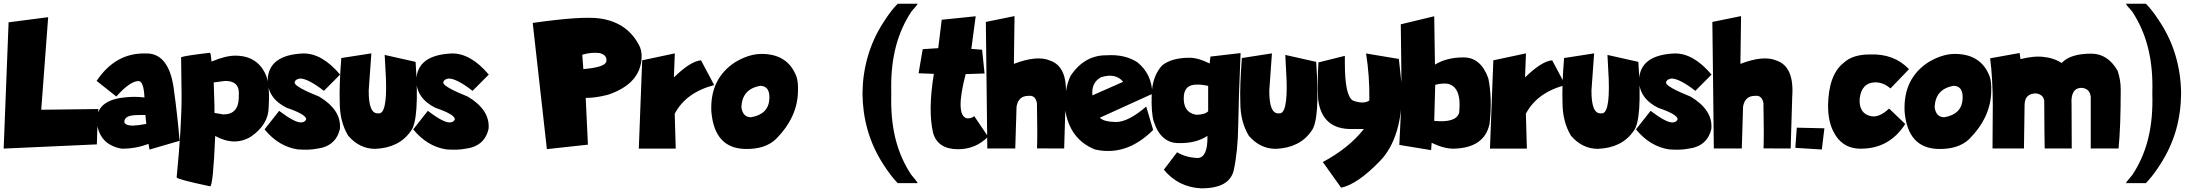

<svg xmlns="http://www.w3.org/2000/svg" viewBox="-23 -793 11774 1026"><path d="M234.4 -701.2 197.3 -206.5 502.4 -210.4Q494.6 -61 494.6 -21.5L-3.4 1L22.9 -673.8Z M752.4 -507.3Q876 -512.7 904.3 -328.1Q927.2 -163.1 936.5 -40.5L775.9 6.3L770.5 -24.4Q703.1 2 627 1.5Q503.4 -20.5 494.1 -147.5Q494.1 -254.4 634.3 -271.5Q694.8 -279.3 749 -272Q745.1 -356.4 719.2 -359.9Q673.3 -361.3 598.6 -277.3L493.2 -360.8Q594.2 -510.7 752.4 -507.3ZM641.6 -138.7Q649.4 -122.1 686 -121.6Q716.3 -122.6 758.8 -130.9L753.9 -178.7L711.4 -178.2Q638.2 -177.7 641.6 -138.7Z M1099.6 -511.2Q1103.5 -507.3 1107.4 -463.9Q1182.1 -495.6 1234.4 -495.6Q1357.9 -495.6 1401.4 -383.3Q1419.9 -315.9 1412.6 -221.2Q1412.6 -127.9 1317.4 -62.5Q1230 -9.8 1127 -66.4Q1115.7 202.6 1099.6 202.6Q926.8 166 920.9 155.3Q948.2 -121.1 947.3 -285.2L944.8 -487.3Q965.8 -495.6 1099.6 -511.2ZM1119.1 -352.5 1123 -225.1V-189.5L1170.9 -181.6Q1250 -181.6 1252.9 -268.1L1253.4 -301.3Q1250 -361.8 1178.7 -360.4Z M1595.7 -507.3Q1696.8 -509.8 1794.4 -394.5L1708 -307.6Q1622.6 -373.5 1580.1 -373.5Q1551.8 -368.7 1551.3 -349.6Q1558.1 -326.7 1683.1 -276.4Q1801.8 -205.1 1793.5 -105Q1772 -9.8 1667.5 2Q1628.9 9.8 1567.9 5.4Q1466.3 -9.8 1390.6 -101.6L1468.8 -200.7Q1550.3 -138.7 1584.5 -138.7Q1606.4 -138.7 1613.3 -155.3Q1613.3 -181.6 1509.3 -216.8Q1407.2 -267.6 1407.2 -365.2Q1411.6 -499 1595.7 -507.3Z M1961.4 -507.8 1947.3 -310.1Q1946.3 -183.1 1998 -187.5Q2045.9 -178.2 2039.6 -367.7L2032.7 -499.5L2197.8 -462.4Q2219.7 -149.9 2171.9 -92.3Q2109.9 -2.9 1981.9 2.4Q1898.4 2.4 1837.9 -67.4Q1792.5 -142.6 1792.5 -244.6Q1789.1 -334 1800.8 -482.9Z M2390.1 -507.3Q2491.2 -509.8 2588.9 -394.5L2502.4 -307.6Q2417 -373.5 2374.5 -373.5Q2346.2 -368.7 2345.7 -349.6Q2352.5 -326.7 2477.5 -276.4Q2596.2 -205.1 2587.9 -105Q2566.4 -9.8 2461.9 2Q2423.3 9.8 2362.3 5.4Q2260.7 -9.8 2185.1 -101.6L2263.2 -200.7Q2344.7 -138.7 2378.9 -138.7Q2400.9 -138.7 2407.7 -155.3Q2407.7 -181.6 2303.7 -216.8Q2201.7 -267.6 2201.7 -365.2Q2206.1 -499 2390.1 -507.3Z M3183.1 -694.3Q3335.4 -672.4 3397.5 -540Q3409.7 -507.8 3403.8 -464.4Q3386.2 -340.3 3225.6 -286.6Q3157.2 -269 3106.9 -270L3118.7 -20L2899.4 3.9L2823.7 -670.4Q3086.4 -708 3183.1 -694.3ZM3088.4 -500.5 3094.2 -423.8Q3212.9 -433.6 3217.3 -465.8Q3222.2 -498.5 3182.1 -509.3Q3136.7 -515.1 3088.4 -500.5Z M3583 -507.8 3578.1 -379.4Q3667.5 -466.3 3723.1 -470.7L3793.5 -338.4Q3642.1 -298.8 3582.5 -185.1L3587.9 1H3390.6L3408.7 -470.7Z M4046.4 -504.9Q4188 -504.9 4233.4 -382.8Q4242.7 -354.5 4241.2 -310.1Q4241.2 -168.9 4123.5 -49.8Q4064.9 5.9 3957 2.9Q3794.9 -1.5 3778.3 -196.3Q3769.5 -372.1 3905.8 -460.9Q3980 -504.9 4046.4 -504.9ZM3939 -217.8Q3947.3 -166.5 3990.2 -166.5Q4084 -182.1 4088.4 -265.1Q4091.8 -332.5 4041 -334.5Q3940.9 -317.9 3939 -217.8Z M4585.9 -293.5Q4586.9 -395 4613.3 -487.3Q4640.1 -583.5 4695.8 -670.4Q4729.5 -723.6 4756.8 -754.4L4773.9 -772.9H4880.9Q4877 -765.6 4867.7 -754.9Q4852.5 -738.3 4846.2 -729.5Q4792 -647 4765.6 -548.8Q4739.3 -450.7 4739.3 -332Q4739.3 -312.5 4739.7 -293.5Q4739.3 -274.9 4739.3 -254.9Q4739.3 -135.7 4765.6 -38.6Q4792 58.6 4846.2 140.6Q4852.5 149.4 4867.7 166.5Q4877 177.2 4880.9 185.5H4773.9L4756.8 166.5Q4729.5 135.3 4695.8 83Q4640.1 -3.9 4612.8 -100.1Q4586.9 -191.9 4585.9 -293.5Z M5190.9 -706.1 5167.5 -531.7 5225.1 -527.3 5238.3 -400.4 5137.2 -397Q5080.1 -177.7 5143.6 -160.6Q5166.5 -158.7 5183.1 -172.4L5257.3 -62.5Q5190.4 4.4 5096.7 4.4Q4988.8 4.4 4963.4 -82Q4935.1 -201.7 4967.3 -398.4L4885.7 -401.4L4907.7 -530.3L4990.7 -535.6L5009.3 -687.5Z M5398.4 -707 5395 -451.7Q5518.1 -499 5587.4 -469.7Q5683.6 -437.5 5671.9 -275.9Q5668.9 -191.9 5663.6 0.5L5518.6 0Q5521.5 -74.7 5518.1 -241.7Q5510.3 -285.6 5472.7 -280.8Q5418.9 -280.8 5409.2 -223.1L5402.3 0.5H5252.9L5249 -345.7L5245.1 -675.8Z M6055.2 -460Q6132.8 -397 6134.8 -291.5L5854.5 -164.1Q5873 -142.6 5938.7 -141.1Q6004.4 -139.6 6102.1 -223.6L6139.2 -98.6Q5996.6 43.9 5828.6 5.9Q5690.4 -49.3 5668 -213.4Q5664.6 -317.4 5697.3 -386.7Q5771.5 -499 5891.1 -497.6Q5988.3 -503.9 6055.2 -460ZM5814.5 -283.2 5979 -356Q5938 -404.8 5860.8 -380.4Q5807.6 -351.6 5814.5 -283.2Z M6606.4 -509.3Q6595.7 -262.2 6593.8 -123.8Q6591.8 14.6 6570.3 114.5Q6548.8 214.4 6394.5 213.4Q6273.4 207 6196.3 113.8L6267.1 20.5Q6314 49.3 6378.9 51.3Q6431.6 46.9 6429.2 -66.9Q6368.7 -26.4 6274.9 -28.3Q6179.7 -28.3 6142.1 -144.5Q6128.4 -191.4 6131.3 -287.1Q6134.3 -387.7 6188.5 -444.8Q6240.2 -484.4 6333 -484.4Q6380.9 -484.4 6440.9 -453.6L6445.3 -490.7ZM6303.2 -282.2Q6295.9 -192.9 6368.7 -179.7Q6413.6 -179.7 6433.1 -198.2V-334Q6398.4 -341.8 6372.6 -340.8Q6309.6 -341.8 6303.2 -282.2Z M6773.9 -507.8 6759.8 -310.1Q6758.8 -183.1 6810.5 -187.5Q6858.4 -178.2 6852.1 -367.7L6845.2 -499.5L7010.3 -462.4Q7032.2 -149.9 6984.4 -92.3Q6922.4 -2.9 6794.4 2.4Q6710.9 2.4 6650.4 -67.4Q6605 -142.6 6605 -244.6Q6601.6 -334 6613.3 -482.9Z M7452.1 -478 7469.2 -320.8Q7471.2 -56.2 7350.8 67.9Q7230.5 191.9 7143.6 210L7045.9 72.8Q7185.1 -1.5 7265.1 -103.5H7197.8Q7041.5 -103 7021 -260.7Q7016.1 -361.3 7022.5 -459.5L7163.6 -494.6V-455.6Q7163.6 -279.8 7207 -255.4Q7263.2 -234.9 7294.4 -255.9Q7296.4 -386.2 7276.9 -507.3Z M7641.1 -706.1 7645 -447.8Q7708.5 -486.3 7797.9 -486.3Q7890.1 -486.3 7930.2 -374.5Q7952.1 -268.6 7937 -132.3Q7910.2 -2 7743.7 1.5Q7692.4 1.5 7627.4 -29.8L7624.5 9.3L7454.6 -18.6L7466.3 -260.3Q7465.8 -438.5 7462.4 -663.1ZM7641.1 -147Q7758.8 -135.7 7774.4 -190.9Q7789.6 -332.5 7708.5 -346.2Q7677.2 -348.1 7646.5 -339.8Z M8131.3 -507.8 8126.5 -379.4Q8215.8 -466.3 8271.5 -470.7L8341.8 -338.4Q8190.4 -298.8 8130.9 -185.1L8136.2 1H7939L7957 -470.7Z M8495.6 -507.8 8481.4 -310.1Q8480.5 -183.1 8532.2 -187.5Q8580.1 -178.2 8573.7 -367.7L8566.9 -499.5L8731.9 -462.4Q8753.9 -149.9 8706.1 -92.3Q8644 -2.9 8516.1 2.4Q8432.6 2.4 8372.1 -67.4Q8326.7 -142.6 8326.7 -244.6Q8323.2 -334 8335 -482.9Z M8924.3 -507.3Q9025.4 -509.8 9123 -394.5L9036.6 -307.6Q8951.2 -373.5 8908.7 -373.5Q8880.4 -368.7 8879.9 -349.6Q8886.7 -326.7 9011.7 -276.4Q9130.4 -205.1 9122.1 -105Q9100.6 -9.8 8996.1 2Q8957.5 9.8 8896.5 5.4Q8794.9 -9.8 8719.2 -101.6L8797.4 -200.7Q8878.9 -138.7 8913.1 -138.7Q8935.1 -138.7 8941.9 -155.3Q8941.9 -181.6 8837.9 -216.8Q8735.8 -267.6 8735.8 -365.2Q8740.2 -499 8924.3 -507.3Z M9280.8 -707 9277.3 -451.7Q9400.4 -499 9469.7 -469.7Q9565.9 -437.5 9554.2 -275.9Q9551.3 -191.9 9545.9 0.5L9400.9 0Q9403.8 -74.7 9400.4 -241.7Q9392.6 -285.6 9355 -280.8Q9301.3 -280.8 9291.5 -223.1L9284.7 0.5H9135.3L9131.3 -345.7L9127.4 -675.8Z M9578.6 -110.8 9726.1 -107.4 9712.4 5.9 9570.8 -2.9Z M9968.3 -502Q10098.6 -507.3 10178.2 -423.3L10079.1 -320.3Q10041 -353.5 9996.6 -353Q9925.3 -351.1 9914.6 -266.6Q9909.2 -185.1 9976.6 -171.9Q10020 -164.1 10071.8 -212.9L10158.2 -130.4Q10072.3 2.9 9918.9 1.5Q9816.4 1.5 9770.5 -97.7Q9745.6 -152.8 9745.6 -225.6Q9747.6 -392.6 9828.1 -456.5Q9876.5 -502 9968.3 -502Z M10422.9 -504.9Q10564.5 -504.9 10609.9 -382.8Q10619.1 -354.5 10617.7 -310.1Q10617.7 -168.9 10500 -49.8Q10441.4 5.9 10333.5 2.9Q10171.4 -1.5 10154.8 -196.3Q10146 -372.1 10282.2 -460.9Q10356.4 -504.9 10422.9 -504.9ZM10315.4 -217.8Q10323.7 -166.5 10366.7 -166.5Q10460.4 -182.1 10464.8 -265.1Q10468.3 -332.5 10417.5 -334.5Q10317.4 -317.9 10315.4 -217.8Z M10769.5 -509.8 10773.9 -477.1Q10846.2 -494.6 10890.1 -489.7Q10949.2 -484.9 10994.1 -456.5Q11040 -506.3 11151.9 -506.3Q11240.2 -506.3 11293 -415Q11309.6 -366.2 11309.6 -315.4Q11309.6 -112.3 11297.9 0.5H11149.4Q11149.9 -94.2 11149.4 -275.4Q11145 -319.8 11100.6 -323.7Q11041 -322.8 11046.9 -235.8L11047.9 0.5H10903.3L10901.9 -95.7L10900.9 -252.9Q10897.5 -288.1 10856.9 -293.9Q10796.9 -293.5 10795.9 -233.4L10792.5 0.5H10624.5L10626 -232.4Q10625.5 -377 10611.8 -481.4Z M11605.5 -99.6Q11578.1 -3.9 11522.5 83Q11488.8 135.7 11461.4 166.5L11444.3 185.5H11337.4Q11341.3 177.7 11350.6 167Q11365.7 149.9 11372.1 141.1Q11426.3 59.1 11452.6 -38.3Q11479 -135.7 11479 -254.4Q11479 -274.4 11478.5 -293.5Q11479 -312.5 11479 -332Q11479 -450.7 11452.6 -548.6Q11426.3 -646.5 11372.1 -729.5Q11366.2 -737.8 11350.6 -754.4Q11341.3 -765.6 11337.4 -772.9H11444.3L11461.4 -754.4Q11488.8 -723.1 11522.5 -670.4Q11578.1 -583.5 11605 -487.3Q11631.3 -395 11632.3 -293.5Q11631.3 -191.9 11605.5 -99.6Z"/></svg>

Font: Lapsus Pro (theguybrush.com)
Style: Bold
Weight: 700
Designer: Jose Roses
Version: Version 1.00 February 9, 2018, initial release